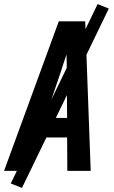

<svg xmlns="http://www.w3.org/2000/svg" viewBox="-39 -840 559 944"><path d="M-19 0 250 -735H380L407 0H292L291 -164H151L96 0ZM291 -260 289 -490Q289 -510 289 -530.5Q289 -551 288 -572Q281 -551 274 -530.5Q267 -510 261 -490L183 -260ZM69 84 14 62 441 -820 496 -798Z"/></svg>

Font: Iosevka Oblique
Style: Bold
Weight: 700
Italic angle: -9°
Monospace: yes
Designer: Belleve Invis
Foundry: Belleve Invis
Version: Version 32.5.0; ttfautohint (v1.8.4)